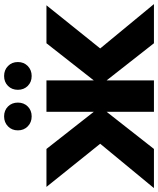

<svg xmlns="http://www.w3.org/2000/svg" viewBox="60 -856 790 961"><g transform="rotate(-90 455.5 -375.0)"><path d="M-5 0 217 -269 1 -538H191L377 -301V-538H534V-301L720 -538H910L694 -269L916 0H720L534 -237V0H377V-237L191 0ZM487 -681Q487 -711 506.5 -730.5Q526 -750 556 -750Q586 -750 606 -730.5Q626 -711 626 -681Q626 -651 606 -631.5Q586 -612 556 -612Q526 -612 506.5 -631.5Q487 -651 487 -681ZM284 -681Q284 -711 304 -730.5Q324 -750 354 -750Q384 -750 403.5 -730.5Q423 -711 423 -681Q423 -651 403.5 -631.5Q384 -612 354 -612Q324 -612 304 -631.5Q284 -651 284 -681Z"/></g></svg>

Font: Chess Sans
Style: Bold
Weight: 700
Designer: Wolf Bōese
Foundry: Wolf Bōese
Version: Version 7.223